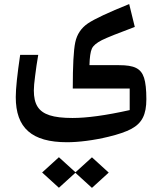

<svg xmlns="http://www.w3.org/2000/svg" viewBox="-20 -472 798 939"><path d="M417.5 -153.3C418.5 -191.9 422.4 -218.8 429.2 -233.9C436 -249 452.6 -262.7 478.5 -275.9C504.4 -288.6 558.1 -310.1 639.2 -340.3L611.8 -452.1C509.8 -411.1 442.4 -379.4 409.7 -357.4C377 -335 356.4 -304.2 348.1 -265.1C339.8 -226.1 335.9 -150.9 335.9 -39.1H614.3V66.4C498.5 92.3 405.3 105 334.5 105C287.1 105 249.5 100.6 222.7 91.8C168 74.2 145.5 37.1 145.5 -29.8C145.5 -45.4 147.5 -69.3 151.9 -101.6C155.8 -133.3 160.6 -167.5 167 -203.6H78.6C64.5 -108.4 57.1 -39.6 57.1 2.9C57.1 153.3 134.8 223.6 308.1 223.6C364.3 223.6 438.5 214.4 510.7 196.8C559.1 185.1 596.2 172.4 622.6 158.2C674.8 129.9 695.8 88.4 695.8 12.7C695.8 -33.7 691.9 -68.4 684.6 -91.3C669.4 -137.7 636.2 -153.3 562 -153.3ZM349.1 370.6 268.1 296.9 186 371.6 268.1 446.3 348.6 373 429.7 446.8 511.7 372.1 429.7 297.4Z"/></svg>

Font: SG Kara
Style: Regular
Weight: 400
Designer: Damoon Khanjanzadeh
Version: Version 1.000